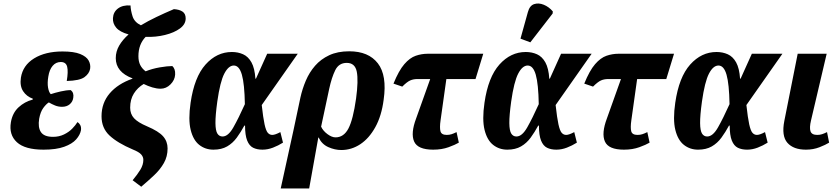

<svg xmlns="http://www.w3.org/2000/svg" viewBox="-20 -842 4783 1093"><path d="M228 10Q122 10 76 -32.5Q30 -75 42 -146Q51 -199 85.5 -231Q120 -263 166 -275L167 -280Q131 -293 111.5 -323Q92 -353 99 -400Q110 -470 174 -509.5Q238 -549 336 -549Q401 -549 436.5 -534.5Q472 -520 484.5 -497.5Q497 -475 493 -450Q488 -423 461 -403Q434 -383 360 -381Q369 -434 362.5 -461.5Q356 -489 326 -489Q298 -489 279.5 -467Q261 -445 255 -406Q249 -370 253.5 -343.5Q258 -317 269 -306Q293 -314 325.5 -321.5Q358 -329 383 -329Q402 -314 397 -285Q394 -263 377 -248.5Q360 -234 333 -234Q312 -234 293.5 -241.5Q275 -249 258 -259Q243 -250 226.5 -227.5Q210 -205 203 -166Q195 -117 213 -90Q231 -63 282 -63Q316 -63 344 -76.5Q372 -90 391 -109.5Q410 -129 421 -147Q430 -142 436.5 -130.5Q443 -119 441 -101Q436 -74 413.5 -48.5Q391 -23 345.5 -6.5Q300 10 228 10Z M784 221 735 184Q762 152 779 124Q796 96 796 68Q796 51 783.5 37Q771 23 736 9Q649 -28 603.5 -70.5Q558 -113 558 -180Q558 -256 604.5 -310.5Q651 -365 734 -394V-396Q639 -432 639 -511Q639 -549 658.5 -582.5Q678 -616 712 -646Q662 -660 641.5 -684.5Q621 -709 623 -739Q625 -774 652 -794Q679 -814 723 -811Q724 -783 734.5 -749.5Q745 -716 782 -698Q822 -722 870 -745Q918 -768 970 -790Q1001 -788 1019 -776Q1037 -764 1037 -737Q1037 -704 1004.5 -680Q972 -656 919.5 -643Q867 -630 809 -632Q768 -590 768 -522Q768 -492 778.5 -471.5Q789 -451 809 -436Q846 -451 889.5 -458.5Q933 -466 961 -466Q969 -459 973.5 -447Q978 -435 977 -417Q975 -386 950.5 -361.5Q926 -337 894 -337Q872 -337 847 -344.5Q822 -352 798 -364Q763 -343 742 -309.5Q721 -276 721 -229Q721 -193 743 -169Q765 -145 817 -123Q883 -95 908.5 -66Q934 -37 934 3Q934 49 913 86Q892 123 857.5 155.5Q823 188 784 221Z M1195 10Q1149 10 1114.5 -17Q1080 -44 1065.5 -102.5Q1051 -161 1065 -257Q1086 -403 1150 -474.5Q1214 -546 1300 -546Q1335 -546 1364 -533Q1393 -520 1411.5 -487Q1430 -454 1434 -394H1437L1501 -536H1675L1470 -244Q1478 -171 1486 -134.5Q1494 -98 1504.5 -86Q1515 -74 1530 -74Q1546 -74 1576 -90L1591 -30Q1564 -13 1534 -1.5Q1504 10 1474 10Q1443 10 1421 -1Q1399 -12 1387 -42Q1375 -72 1375 -127H1371Q1351 -90 1328 -58.5Q1305 -27 1273 -8.5Q1241 10 1195 10ZM1247 -65Q1279 -65 1308.5 -117Q1338 -169 1374 -249Q1372 -364 1357 -416.5Q1342 -469 1311 -469Q1281 -469 1257 -423Q1233 -377 1217 -264Q1206 -184 1206.5 -141Q1207 -98 1217.5 -81.5Q1228 -65 1247 -65Z M1690 -286Q1701 -336 1721 -383Q1741 -430 1773.5 -467.5Q1806 -505 1854 -527.5Q1902 -550 1968 -550Q2078 -550 2131 -481.5Q2184 -413 2164 -274Q2152 -182 2116.5 -118Q2081 -54 2031 -21Q1981 12 1923 12Q1886 12 1849 -4.5Q1812 -21 1794 -59H1792L1740 231H1578L1651 -102ZM1890 -60Q1937 -60 1963.5 -110.5Q1990 -161 2007 -281Q2021 -384 2011 -434Q2001 -484 1954 -484Q1909 -484 1888.5 -442.5Q1868 -401 1854 -336L1808 -121Q1819 -97 1844 -78.5Q1869 -60 1890 -60Z M2446 10Q2358 10 2337.5 -36.5Q2317 -83 2349 -168L2429 -392H2356Q2333 -392 2315 -384Q2297 -376 2270 -349L2220 -366Q2250 -440 2281.5 -476.5Q2313 -513 2346.5 -524.5Q2380 -536 2414 -536H2731L2687 -392H2521L2488 -157Q2482 -115 2487.5 -94.5Q2493 -74 2523 -74Q2538 -74 2550.5 -78Q2563 -82 2579 -90L2592 -30Q2572 -18 2533.5 -4Q2495 10 2446 10Z M2868 10Q2822 10 2787.5 -17Q2753 -44 2738.5 -102.5Q2724 -161 2738 -257Q2759 -403 2823 -474.5Q2887 -546 2973 -546Q3008 -546 3037 -533Q3066 -520 3084.5 -487Q3103 -454 3107 -394H3110L3174 -536H3348L3143 -244Q3151 -171 3159 -134.5Q3167 -98 3177.5 -86Q3188 -74 3203 -74Q3219 -74 3249 -90L3264 -30Q3237 -13 3207 -1.5Q3177 10 3147 10Q3116 10 3094 -1Q3072 -12 3060 -42Q3048 -72 3048 -127H3044Q3024 -90 3001 -58.5Q2978 -27 2946 -8.5Q2914 10 2868 10ZM2920 -65Q2952 -65 2981.5 -117Q3011 -169 3047 -249Q3045 -364 3030 -416.5Q3015 -469 2984 -469Q2954 -469 2930 -423Q2906 -377 2890 -264Q2879 -184 2879.5 -141Q2880 -98 2890.5 -81.5Q2901 -65 2920 -65ZM2999 -601 2943 -622 2985 -773Q2995 -810 3020.5 -818.5Q3046 -827 3075.5 -815Q3105 -803 3127 -777L3126 -765Z M3532 10Q3444 10 3423.5 -36.5Q3403 -83 3435 -168L3515 -392H3442Q3419 -392 3401 -384Q3383 -376 3356 -349L3306 -366Q3336 -440 3367.5 -476.5Q3399 -513 3432.5 -524.5Q3466 -536 3500 -536H3817L3773 -392H3607L3574 -157Q3568 -115 3573.5 -94.5Q3579 -74 3609 -74Q3624 -74 3636.5 -78Q3649 -82 3665 -90L3678 -30Q3658 -18 3619.5 -4Q3581 10 3532 10Z M3954 10Q3908 10 3873.5 -17Q3839 -44 3824.5 -102.5Q3810 -161 3824 -257Q3845 -403 3909 -474.5Q3973 -546 4059 -546Q4094 -546 4123 -533Q4152 -520 4170.5 -487Q4189 -454 4193 -394H4196L4260 -536H4434L4229 -244Q4237 -171 4245 -134.5Q4253 -98 4263.5 -86Q4274 -74 4289 -74Q4305 -74 4335 -90L4350 -30Q4323 -13 4293 -1.5Q4263 10 4233 10Q4202 10 4180 -1Q4158 -12 4146 -42Q4134 -72 4134 -127H4130Q4110 -90 4087 -58.5Q4064 -27 4032 -8.5Q4000 10 3954 10ZM4006 -65Q4038 -65 4067.5 -117Q4097 -169 4133 -249Q4131 -364 4116 -416.5Q4101 -469 4070 -469Q4040 -469 4016 -423Q3992 -377 3976 -264Q3965 -184 3965.5 -141Q3966 -98 3976.5 -81.5Q3987 -65 4006 -65Z M4568 10Q4497 10 4462.5 -29Q4428 -68 4445 -154L4521 -536H4686L4597 -157Q4587 -115 4594 -94.5Q4601 -74 4632 -74Q4647 -74 4659.5 -78Q4672 -82 4688 -90L4700 -30Q4681 -18 4645.5 -4Q4610 10 4568 10Z"/></svg>

Font: Noto Serif Condensed ExtraBold
Style: Italic
Weight: 800
Width: 3
Italic angle: -12°
Designer: Monotype Design Team
Foundry: Monotype Imaging Inc.
Version: Version 2.014; ttfautohint (v1.8.4.7-5d5b)